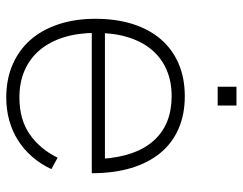

<svg xmlns="http://www.w3.org/2000/svg" viewBox="-101 -659 775 613"><g transform="rotate(90 286.5 -352.5)"><path d="M257 -660V-720H317V-660ZM291 -27Q243 -27 205 -43.5Q167 -60 140.2 -91.5Q113.5 -123 99.2 -168.5Q85 -214 85 -271.5Q85 -328.5 98.8 -373.2Q112.5 -418 138.5 -449Q164.5 -480 202 -496.5Q239.5 -513 287 -513Q377.5 -513 428.8 -456Q480 -399 487 -290.5V-258H533Q533 -328.5 516.5 -383.5Q500 -438.5 468.5 -476.8Q437 -515 391.2 -535Q345.5 -555 287 -555Q229.5 -555 183.8 -535.5Q138 -516 106 -479.2Q74 -442.5 57 -389.5Q40 -336.5 40 -270Q40 -204 57.8 -151Q75.5 -98 108.2 -61.2Q141 -24.5 187.2 -4.8Q233.5 15 291 15Q330 15 364.2 5.5Q398.5 -4 427.5 -22.2Q456.5 -40.5 480 -67.2Q503.5 -94 520 -129L483.5 -149Q455.5 -92 408.2 -59.5Q361 -27 291 -27ZM519 -300H78.5L77.5 -258H533Z"/></g></svg>

Font: Vela Sans GX ExtLt
Style: Regular
Weight: 200
Designer: Principal design: Mikhail Sharanda - project Manrope.
Design modification: Ravid Balaliev
Foundry: Mikhail Sharanda
Version: Version 1.001